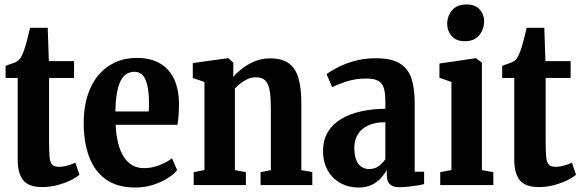

<svg xmlns="http://www.w3.org/2000/svg" viewBox="-20 -826 2591 857"><path d="M168.5 9Q107.5 9 83.2 -22.2Q59 -53.5 59 -111.5V-478H5V-532Q15.5 -536.5 26 -539.8Q36.5 -543 45.8 -546.8Q55 -550.5 61.5 -556Q67.5 -561.5 72 -568.2Q76.5 -575 80.2 -583.5Q84 -592 87.5 -602Q92 -614.5 96.8 -632.2Q101.5 -650 106.2 -668.8Q111 -687.5 114.5 -702H193L198 -553H310.5V-478H199V-195Q199 -148.5 201.5 -124Q204 -99.5 213.5 -90.5Q223 -81.5 243.5 -81.5Q262.5 -81.5 282.8 -87.5Q303 -93.5 316.5 -100L334.5 -46Q319.5 -33 293.5 -20.5Q267.5 -8 235.2 0.5Q203 9 168.5 9Z M584.5 11Q503 11 452 -25.8Q401 -62.5 377.2 -127.8Q353.5 -193 353.5 -277.5Q353.5 -345 370.5 -398.8Q387.5 -452.5 418.8 -490Q450 -527.5 493.5 -547.5Q537 -567.5 590.5 -567.5Q680 -567.5 728.5 -515.8Q777 -464 779 -367Q779 -332.5 777 -309.8Q775 -287 772 -269H496Q498.5 -222.5 507.5 -186.5Q516.5 -150.5 532.5 -125.8Q548.5 -101 571 -88.2Q593.5 -75.5 623 -75.5Q658.5 -75.5 693.5 -89.5Q728.5 -103.5 747.5 -119.5L770.5 -67Q758 -49.5 729.8 -31.5Q701.5 -13.5 664 -1.2Q626.5 11 584.5 11ZM495 -328.5H644Q644.5 -339.5 644.8 -350.2Q645 -361 645 -371.5Q645 -432 630.2 -468.8Q615.5 -505.5 580 -505.5Q562 -505.5 547 -497.2Q532 -489 520.8 -469.5Q509.5 -450 502.8 -415.8Q496 -381.5 495 -328.5Z M892.5 -67V-460L840.5 -478V-544.5L995.5 -566H999.5L1021.5 -546.5V-508L1020.5 -483Q1038.5 -503 1063.2 -521.8Q1088 -540.5 1118.8 -553Q1149.5 -565.5 1185.5 -565.5Q1240 -565.5 1270.5 -542.2Q1301 -519 1313 -474.5Q1325 -430 1325 -367V-66.5L1374 -58V0H1143V-57.5L1189 -66.5V-340Q1189 -385.5 1184.5 -417Q1180 -448.5 1165.8 -464.8Q1151.5 -481 1122 -481Q1102 -481 1085 -473.2Q1068 -465.5 1053.8 -454Q1039.5 -442.5 1028.5 -431V-67L1077.5 -57.5V0H844.5V-57.5Z M1580 11Q1535.5 11 1499.8 -8.8Q1464 -28.5 1443 -65.2Q1422 -102 1422 -152Q1422 -201 1443.2 -236.5Q1464.5 -272 1502.5 -294.8Q1540.5 -317.5 1590.8 -328.8Q1641 -340 1700 -340.5V-373.5Q1700 -408 1694 -430.5Q1688 -453 1669.8 -464.2Q1651.5 -475.5 1614.5 -475.5Q1567 -475.5 1525.8 -462Q1484.5 -448.5 1463 -436.5L1437.5 -495.5Q1454 -507.5 1485.5 -524.2Q1517 -541 1560.8 -553.5Q1604.5 -566 1658 -566Q1727.5 -566 1765 -542.5Q1802.5 -519 1816.8 -474.8Q1831 -430.5 1831 -367V-59.5H1873V-4.5Q1863 -1.5 1843.2 1.8Q1823.5 5 1801.5 7.2Q1779.5 9.5 1761 9.5Q1734 9.5 1720.2 -3.5Q1706.5 -16.5 1706.5 -44V-66.5Q1696 -49 1679.8 -30.8Q1663.5 -12.5 1639.2 -0.8Q1615 11 1580 11ZM1626.5 -71.5Q1652.5 -71.5 1670 -84.2Q1687.5 -97 1700 -115.5V-280.5Q1653 -280.5 1622.5 -265.8Q1592 -251 1576.8 -225.5Q1561.5 -200 1561.5 -167Q1561.5 -132.5 1570.2 -111.5Q1579 -90.5 1593.8 -81Q1608.5 -71.5 1626.5 -71.5Z M1945 0V-57.5L1995 -67V-460L1941.5 -479V-542.5L2102 -566H2105L2131 -546.5V-66.5L2182 -57.5V0ZM2054 -642Q2016 -642 1996 -665.5Q1976 -689 1976 -718.5Q1976 -754 1997.8 -780Q2019.5 -806 2062.5 -806H2063.5Q2101.5 -806 2121.2 -783.5Q2141 -761 2141 -731.5Q2141 -696 2119.2 -669Q2097.5 -642 2055 -642Z M2385 9Q2324 9 2299.8 -22.2Q2275.5 -53.5 2275.5 -111.5V-478H2221.5V-532Q2232 -536.5 2242.5 -539.8Q2253 -543 2262.2 -546.8Q2271.5 -550.5 2278 -556Q2284 -561.5 2288.5 -568.2Q2293 -575 2296.8 -583.5Q2300.5 -592 2304 -602Q2308.5 -614.5 2313.2 -632.2Q2318 -650 2322.8 -668.8Q2327.5 -687.5 2331 -702H2409.5L2414.5 -553H2527V-478H2415.5V-195Q2415.5 -148.5 2418 -124Q2420.5 -99.5 2430 -90.5Q2439.5 -81.5 2460 -81.5Q2479 -81.5 2499.2 -87.5Q2519.5 -93.5 2533 -100L2551 -46Q2536 -33 2510 -20.5Q2484 -8 2451.8 0.5Q2419.5 9 2385 9Z"/></svg>

Font: Merriweather 24pt SemiCondensed
Style: Bold
Weight: 700
Width: 4
Designer: Eben Sorkin
Foundry: Eben Sorkin
Version: Version 2.100